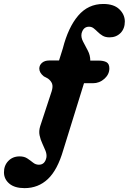

<svg xmlns="http://www.w3.org/2000/svg" viewBox="-163 -748 665 992"><path d="M258.5 -575.5Q254.5 -555.5 266 -533.5Q277.5 -511.5 290.5 -487Q303.5 -462.5 303.5 -435H345Q372 -435 387 -426.8Q402 -418.5 402 -394.5Q402 -364 376.5 -341Q351 -318 317 -318H271L164 27Q134 130.5 84.2 177.2Q34.5 224 -36 224Q-87 224 -114.5 201Q-142 178 -142.5 143.5Q-143 107.5 -120.2 83.8Q-97.5 60 -61.5 60Q-37.5 60 -21.5 70.8Q-5.5 81.5 7.8 92.2Q21 103 38 103Q69.5 103 77 64.5Q79 48.5 72 30.8Q65 13 55.5 -7Q46 -27 41.5 -49Q37 -71 44.5 -95.5L104 -276.5Q111.5 -301 106 -315.8Q100.5 -330.5 85 -342L63.5 -353.5Q40 -372 40 -394Q40.5 -412 54.5 -423.8Q68.5 -435.5 91.5 -435.5H142L161.5 -497.5Q189.5 -607 241 -667.2Q292.5 -727.5 370.5 -727.5Q425 -727.5 453.2 -700.5Q481.5 -673.5 482 -637.5Q482 -600 459.8 -577.5Q437.5 -555 403 -555Q381.5 -555 367.2 -563.5Q353 -572 342.2 -582.8Q331.5 -593.5 321 -601.8Q310.5 -610 297 -610Q267.5 -610 258.5 -575.5Z"/></svg>

Font: Fraunces 72pt S100
Style: Bold Italic
Weight: 700
Italic angle: -16°
Version: Version 1.000; ttfautohint (v1.8.3)